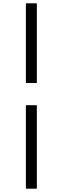

<svg xmlns="http://www.w3.org/2000/svg" viewBox="-20 -858 378 1157"><path d="M136 279H202V-224H136ZM202 -358V-838H136V-358Z"/></svg>

Font: GenRyuMin2 TW B
Style: Regular
Weight: 700
Version: Version 2.100;PS 2.1;hotconv 16.6.51;makeotf.lib2.5.65220 DE